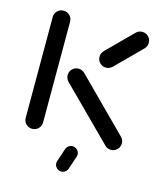

<svg xmlns="http://www.w3.org/2000/svg" viewBox="-102 -596 693 814"><g transform="rotate(15 245.0 -188.5)"><path d="M77 0Q61.1 0 50 -11.1Q38.9 -22.2 38.9 -38.1V-480.4Q38.9 -496.3 50 -507.4Q61.1 -518.5 77 -518.5Q93 -518.5 104.1 -507.4Q115.2 -496.3 115.2 -480.4V-38.1Q115.2 -22.2 104.1 -11.1Q93 0 77 0ZM460.7 -38.5Q460.7 -22.6 449.6 -11.5Q438.5 -0.4 422.6 -0.4Q406.3 -0.4 395.9 -11.5L174.8 -232.2Q163.7 -244.1 163.7 -259.3Q163.7 -275.2 174.8 -286.3Q185.9 -297.4 201.9 -297.4Q217 -297.4 228.9 -286.3L449.6 -65.2Q460.7 -54.8 460.7 -38.5ZM422.6 -518.1Q438.5 -518.1 449.6 -507Q460.7 -495.9 460.7 -480Q460.7 -464.1 449.6 -453L339.3 -342.6Q327.4 -331.5 312.2 -331.5Q296.3 -331.5 285.2 -342.6Q274.1 -353.7 274.1 -369.6Q274.1 -384.8 285.2 -396.7L395.6 -507Q406.7 -518.1 422.6 -518.1ZM213.7 113.3Q213.7 110.7 215.2 104.8L234.4 47.4Q237.4 38.5 245 32.6Q252.6 26.7 262.2 26.7Q274.4 26.7 283.1 35.4Q291.9 44.1 291.9 56.3Q291.9 58.9 290.4 64.8L271.1 122.2Q268.5 131.1 260.7 137Q253 143 243.3 143Q231.1 143 222.4 134.3Q213.7 125.6 213.7 113.3Z"/></g></svg>

Font: 26F Galaxy Sans
Style: Bold
Weight: 700
Designer: C₂₉H₂₅N₃O₅
Version: Version 1.100